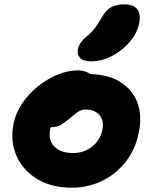

<svg xmlns="http://www.w3.org/2000/svg" viewBox="-20 -860 704 892"><path d="M314 12Q218 12 151.5 -29Q85 -70 56 -137.5Q27 -205 43 -286Q53 -335 83 -379.5Q113 -424 156 -458.5Q199 -493 247 -513Q295 -533 340 -533Q360 -533 379 -527Q391 -522 400 -516Q483 -513 536 -481Q595 -445 618 -384Q641 -323 625 -246Q610 -167 564.5 -109Q519 -51 454 -19.5Q389 12 314 12ZM216 -269Q214 -264 213 -259Q203 -210 232 -179.5Q261 -149 321 -149Q370 -149 408 -179Q446 -209 456 -258Q464 -300 442 -325.5Q420 -351 378 -351Q357 -351 340.5 -339Q324 -327 300 -307Q283 -293 270 -284.5Q257 -276 244.5 -272.5Q232 -269 216 -269Q216 -269 216 -269ZM403 -575Q367 -575 352 -591Q337 -607 342 -632Q346 -649 356 -663Q366 -677 384 -692Q408 -712 422.5 -731.5Q437 -751 453 -779Q473 -815 498.5 -827.5Q524 -840 556 -840Q598 -840 616.5 -818.5Q635 -797 627 -753Q617 -705 582 -664.5Q547 -624 499.5 -599.5Q452 -575 403 -575Z"/></svg>

Font: Shantell Sans Light ExtraBold
Style: Italic
Weight: 800
Italic angle: -11°
Version: Version 1.008;[ac192a2d6]